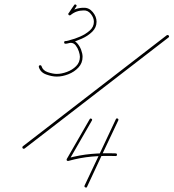

<svg xmlns="http://www.w3.org/2000/svg" viewBox="-20 -594 782 865"><path d="M314 -571Q317 -576 322 -573Q327 -570 324 -565Q318 -555 311.5 -546Q305 -537 299 -528Q296 -523 291 -526Q286 -529 289 -534Q295 -544 301.5 -553Q308 -562 314 -571Q314 -571 314 -571Q314 -571 314 -571ZM298 -526Q293 -523 289 -527Q286 -532 290 -536Q319 -559 357 -559Q381 -560 398 -539.5Q415 -519 415 -496Q415 -470 395.5 -451Q376 -432 349 -420Q322 -408 300 -402Q294 -401 287.5 -399Q281 -397 275 -397Q269 -397 269 -403Q269 -409 275 -409Q281 -409 287 -411Q293 -413 299 -413Q315 -413 327 -400Q339 -387 345.5 -369.5Q352 -352 352 -338Q352 -310 333.5 -290Q315 -270 288 -259.5Q261 -249 236 -249Q214 -249 188 -258.5Q162 -268 155 -292Q155 -292 155 -292Q155 -292 155 -292Q154 -298 159 -300Q165 -301 167 -296Q173 -276 196 -268.5Q219 -261 236 -261Q257 -261 281.5 -270Q306 -279 323 -296Q340 -313 340 -338Q340 -348 335 -363Q330 -378 321 -389.5Q312 -401 299 -401Q293 -401 287 -399Q281 -397 275 -397Q269 -397 269 -403Q269 -409 275 -409Q281 -409 286.5 -410.5Q292 -412 297 -414Q315 -418 340.5 -429Q366 -440 384.5 -456.5Q403 -473 403 -496Q403 -514 389.5 -531Q376 -548 357 -547Q323 -547 298 -526Q298 -526 298 -526Q298 -526 298 -526ZM731 -435Q736 -438 740 -434Q744 -429 739 -425Q577 -300 415 -175Q253 -50 91 75Q91 75 91 75Q91 75 91 75Q86 78 82 74Q79 69 83 65Q245 -60 407 -185Q569 -310 731 -435Q731 -435 731 -435Q731 -435 731 -435ZM510 -60Q515 -57 513 -52Q477 23 442 98Q407 173 372 248Q370 253 364 250Q359 248 361 242Q396 168 431.5 93Q467 18 502 -57Q504 -62 510 -60ZM384 -57Q387 -62 392 -59Q397 -56 394 -51Q368 -6 342.5 38.5Q317 83 291 128Q289 131 285 126Q281 120 284 119Q340 104 391.5 99.5Q443 95 501 97Q507 97 507 103Q507 109 501 109Q444 107 393 111.5Q342 116 288 131Q284 132 281 129Q279 125 281 122Q307 77 332.5 32.5Q358 -12 384 -57Q384 -57 384 -57Q384 -57 384 -57Z"/></svg>

Font: FRB American Cursive Guidelines Arrows Thin
Style: Italic
Weight: 100
Italic angle: -25°
Version: Version 2.0;Modular Font Editor K font №1